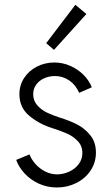

<svg xmlns="http://www.w3.org/2000/svg" viewBox="-20 -789 474 816"><path d="M48.8 -109.4 105.5 -132.8Q113.3 -111.8 130.4 -92.3Q147.5 -72.8 171.9 -60.3Q196.3 -47.9 223.6 -47.9Q249.5 -48.3 274.2 -59.6Q298.8 -70.8 314.5 -91.6Q330.1 -112.3 330.1 -138.7Q330.1 -168.5 310.8 -189Q291.5 -209.5 265.1 -221.2Q238.8 -232.9 200.2 -245.1Q144 -263.2 103.3 -297.9Q62.5 -332.5 62.5 -388.7Q62.5 -427.2 82.8 -458Q103 -488.8 137.2 -506.1Q171.4 -523.4 210.9 -523.4Q245.6 -523.4 277.8 -509.5Q310.1 -495.6 334.2 -471.7Q358.4 -447.8 370.1 -418L316.4 -394.5Q301.8 -428.2 274.4 -447Q247.1 -465.8 213.9 -465.8Q189 -465.8 167.7 -456.3Q146.5 -446.8 133.8 -429.2Q121.1 -411.6 121.1 -388.7Q121.1 -360.4 139.2 -340.6Q157.2 -320.8 180.4 -310.1Q203.6 -299.3 234.4 -289.1Q274.4 -276.9 306.6 -260.7Q338.9 -244.6 363.3 -214.8Q387.7 -185.1 387.7 -140.6Q387.7 -98.1 365 -64.2Q342.3 -30.3 304.2 -11.2Q266.1 7.8 221.7 7.8Q180.2 7.8 144.5 -8.8Q108.9 -25.4 84.2 -52.2Q59.6 -79.1 48.8 -109.4ZM176.3 -605.5 300.3 -768.6 347.2 -729.5 209.5 -577.1Z"/></svg>

Font: Reddit Sans Chocolate Light
Style: Regular
Weight: 300
Designer: Stephen Hutchings
Foundry: Reddit
Version: Version 1.013